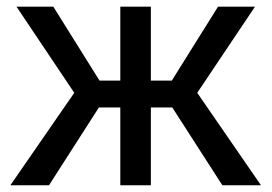

<svg xmlns="http://www.w3.org/2000/svg" viewBox="-20 -548 806 568"><path d="M335.9 0V-230H272.5L125 0H10.7L199.7 -273.4L28.8 -528.3H137.7L274.4 -309.6H335.9V-528.3H426.3V-309.6H488.3L625 -528.3H734.4L563.5 -273.4L752 0H637.7L489.7 -230H426.3V0Z"/></svg>

Font: Roboto21382017
Style: Regular
Weight: 400
Designer: Christian Robertson
Foundry: Google
Version: Version 2.138; 2017